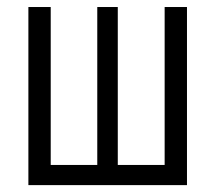

<svg xmlns="http://www.w3.org/2000/svg" viewBox="-20 -538 626 558"><path d="M62.5 0H523.4V-517.6H458.5V-58.6H322.3V-517.6H262.7V-58.6H127.4V-517.6H62.5Z"/></svg>

Font: Cascadia Mono NF Light
Style: Regular
Weight: 300
Monospace: yes
Designer: Aaron Bell
Foundry: Saja Typeworks
Version: Version 2404.023